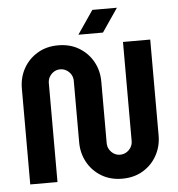

<svg xmlns="http://www.w3.org/2000/svg" viewBox="-59 -936 929 1004"><g transform="rotate(-5 405.5 -434.5)"><path d="M542 12Q480 12 433 -16.5Q386 -45 360 -92.5Q334 -140 334 -197V-520Q334 -538 325 -553Q316 -568 301 -577Q286 -586 268 -586Q250 -586 235.5 -577Q221 -568 212 -553Q203 -538 203 -520V0H60V-503Q60 -561 86 -608Q112 -655 159 -683.5Q206 -712 268 -712Q331 -712 378 -683.5Q425 -655 451 -608Q477 -561 477 -503V-180Q477 -162 486 -147Q495 -132 509.5 -123Q524 -114 542 -114Q560 -114 575 -123Q590 -132 599 -147Q608 -162 608 -180V-700H751V-197Q751 -140 725 -92.5Q699 -45 652 -16.5Q605 12 542 12ZM379 -758 463 -881H592L508 -758Z"/></g></svg>

Font: MuseoModerno Thin SemiBold
Style: Regular
Weight: 600
Version: Version 1.003